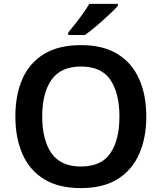

<svg xmlns="http://www.w3.org/2000/svg" viewBox="-20 -957 831 987"><path d="M732 -358Q732 -247 695 -164.5Q658 -82 584 -36Q510 10 396 10Q281 10 206.5 -36Q132 -82 95.5 -165Q59 -248 59 -359Q59 -470 95.5 -552Q132 -634 206.5 -679.5Q281 -725 397 -725Q510 -725 584 -679.5Q658 -634 695 -551.5Q732 -469 732 -358ZM197 -358Q197 -238 244.5 -169.5Q292 -101 396 -101Q501 -101 547.5 -169.5Q594 -238 594 -358Q594 -478 547.5 -546.5Q501 -615 397 -615Q292 -615 244.5 -546.5Q197 -478 197 -358ZM586 -927Q574 -913 553 -893Q532 -873 507.5 -851Q483 -829 459 -809.5Q435 -790 416 -777H331V-790Q347 -809 367 -834.5Q387 -860 406.5 -887.5Q426 -915 439 -937H586Z"/></svg>

Font: Noto Sans Adlam SemiBold
Style: Regular
Weight: 600
Version: Version 3.001